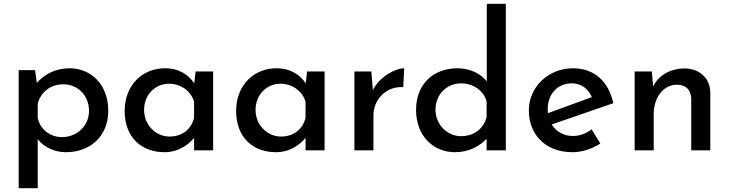

<svg xmlns="http://www.w3.org/2000/svg" viewBox="-20 -797 3866 1018"><path d="M329 10C458 10 554 -74 554 -210C554 -346 466 -435 348 -435C275 -435 215 -403 175 -357L166 -425H79V201H180V-59C213 -16 271 10 329 10ZM309 -70C244 -70 191 -113 180 -173V-248C197 -309 247 -350 316 -350C392 -350 452 -291 452 -209C452 -129 387 -70 309 -70Z M852 10C932 10 986 -37 1009 -66V0H1110V-418H1017L1010 -355C981 -399 931 -435 854 -435C739 -435 641 -349 641 -209C641 -65 734 10 852 10ZM879 -73C806 -73 744 -134 744 -214C744 -296 804 -353 876 -353C940 -353 993 -313 1009 -258V-172C994 -111 945 -73 879 -73Z M1443 10C1523 10 1577 -37 1600 -66V0H1701V-418H1608L1601 -355C1572 -399 1522 -435 1445 -435C1330 -435 1232 -349 1232 -209C1232 -65 1325 10 1443 10ZM1470 -73C1397 -73 1335 -134 1335 -214C1335 -296 1395 -353 1467 -353C1531 -353 1584 -313 1600 -258V-172C1585 -111 1536 -73 1470 -73Z M1949 -418H1859V0H1960V-186C1960 -265 2024 -341 2118 -335L2123 -435C2077 -435 1992 -391 1957 -319Z M2393 10C2462 10 2520 -19 2560 -61V0H2662V-777H2561V-366C2526 -410 2467 -435 2405 -435C2281 -435 2186 -354 2186 -215C2186 -78 2275 10 2393 10ZM2424 -75C2351 -75 2289 -137 2289 -216C2289 -298 2351 -355 2424 -355C2491 -355 2545 -315 2560 -259V-176C2544 -115 2494 -75 2424 -75Z M3016 10C3065 10 3120 -8 3163 -36L3117 -111C3087 -89 3054 -76 3018 -76C2969 -76 2929 -99 2905 -137L3232 -250C3206 -367 3130 -435 3018 -435C2888 -435 2784 -336 2784 -212C2784 -83 2872 10 3016 10ZM2884 -218C2884 -298 2936 -355 3011 -355C3068 -355 3101 -321 3118 -282L2885 -197C2884 -203 2884 -211 2884 -218Z M3436 -418H3345V0H3446V-191C3446 -283 3499 -348 3570 -348C3621 -347 3643 -317 3645 -274V0H3746V-309C3744 -383 3688 -434 3610 -434C3532 -434 3470 -396 3443 -338Z"/></svg>

Font: Reem Kufi
Style: Regular
Weight: 400
Designer: Khaled Hosny
Version: Version 0.007